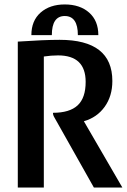

<svg xmlns="http://www.w3.org/2000/svg" viewBox="-20 -843 571 863"><path d="M121 -685Q121 -750 162.5 -786.5Q204 -823 271 -823Q339 -823 380.5 -786.5Q422 -750 422 -685H330Q330 -771 271 -771Q213 -771 213 -685ZM485 -479Q485 -411 450.5 -363Q416 -315 357 -298L530 0H402L224 -316Q218 -326 218 -336Q293 -336 329 -369.5Q365 -403 365 -475Q365 -594 241 -594Q210 -594 177 -589V0H60V-656Q178 -664 248 -664Q485 -664 485 -479Z"/></svg>

Font: Sansita
Style: Regular
Weight: 400
Designer: Pablo Cosgaya
Foundry: Omnibus-Type
Version: Version 1.006;hotconv 1.0.109;makeotfexe 2.5.65596